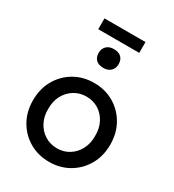

<svg xmlns="http://www.w3.org/2000/svg" viewBox="-214 -1022 1043 1152"><g transform="rotate(30 307.5 -446.0)"><path d="M308 10Q231 10 170.5 -25.5Q110 -61 75 -122.5Q40 -184 40 -263Q40 -342 75 -403.5Q110 -465 170.5 -500.5Q231 -536 308 -536Q384 -536 444.5 -500.5Q505 -465 540 -403.5Q575 -342 575 -263Q575 -184 540 -122.5Q505 -61 444.5 -25.5Q384 10 308 10ZM308 -84Q355 -84 392 -107.5Q429 -131 450 -171.5Q471 -212 470 -263Q471 -315 450 -355.5Q429 -396 392 -419Q355 -442 308 -442Q261 -442 223.5 -418.5Q186 -395 165 -354.5Q144 -314 145 -263Q144 -212 165 -171.5Q186 -131 223.5 -107.5Q261 -84 308 -84ZM308 -641Q275 -641 257 -658Q239 -675 239 -706Q239 -735 257.5 -753Q276 -771 308 -771Q341 -771 359 -754Q377 -737 377 -706Q377 -677 358.5 -659Q340 -641 308 -641ZM166 -827V-902H450V-827Z"/></g></svg>

Font: Lexend Medium
Style: Regular
Weight: 500
Designer: Bonnie Shaver-Troup, Thomas Jockin
Foundry: Lexend
Version: Version 1.005